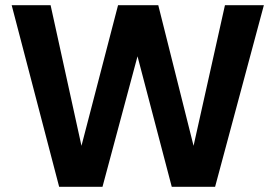

<svg xmlns="http://www.w3.org/2000/svg" viewBox="-20 -720 1062 740"><path d="M208 0 25 -700H175L294 -158L435 -700H590L726 -158L847 -700H997L809 0H642L510 -503L375 0Z"/></svg>

Font: DM Sans 20pt ExtraBold
Style: Regular
Weight: 800
Version: Version 4.004;gftools[0.9.30]